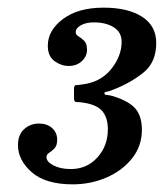

<svg xmlns="http://www.w3.org/2000/svg" viewBox="-20 -933 428 502"><path d="M27 -554Q27 -580.5 43 -595.2Q59 -610 82 -610Q103 -610 116.2 -598.2Q129.5 -586.5 129.5 -567.5Q129.5 -552.5 122.5 -545.2Q115.5 -538 108.5 -533.5Q101.5 -529 101.5 -522Q101.5 -510 119.8 -500.5Q138 -491 165.5 -491Q207 -491 234.5 -521.2Q262 -551.5 262 -595Q262 -625.5 247.2 -642.8Q232.5 -660 195 -665Q185.5 -666.5 179.5 -666.2Q173.5 -666 173.5 -677.5V-700Q173.5 -710.5 179 -710.5Q184.5 -710.5 193.5 -712Q242.5 -717.5 270.2 -751.8Q298 -786 298 -823.5Q298 -849 277.2 -861.8Q256.5 -874.5 225.5 -874.5Q204.5 -874.5 191.2 -866.8Q178 -859 178 -849Q178 -842 185.5 -837.8Q193 -833.5 200.2 -826.2Q207.5 -819 207.5 -803Q207.5 -785.5 193.8 -773Q180 -760.5 160 -760.5Q140 -760.5 122.5 -773.2Q105 -786 105 -813.5Q105 -853.5 144.5 -883.2Q184 -913 251 -913Q314.5 -913 351.5 -889.2Q388.5 -865.5 388.5 -820.5Q388.5 -770 354.8 -743Q321 -716 277 -699Q263.5 -693.5 258.2 -693Q253 -692.5 253 -689Q253 -685 259 -684.8Q265 -684.5 276 -681.5Q317.5 -668.5 334.2 -648.8Q351 -629 351 -593.5Q351 -551 325.2 -518.8Q299.5 -486.5 258.2 -468.8Q217 -451 170 -451Q99.5 -451 63.2 -482.5Q27 -514 27 -554Z"/></svg>

Font: Besley* Narrow
Style: Bold Italic
Weight: 700
Width: 4
Italic angle: -13°
Designer: Owen Earl
Foundry: indestructible type*
Version: Version 3.000; ttfautohint (v1.8.3)